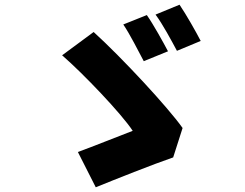

<svg xmlns="http://www.w3.org/2000/svg" viewBox="-20 -793 1040 816"><path d="M604 -729 504 -689C532 -648 568 -576 591 -533L694 -575C674 -613 632 -689 604 -729ZM743 -773 641 -731C671 -691 709 -620 732 -577L833 -619C814 -656 771 -732 743 -773ZM716 -124 756 -249C693 -338 499 -547 378 -657L244 -558C334 -480 497 -309 544 -237C486 -215 372 -169 311 -147L387 3C465 -29 634 -96 716 -124Z"/></svg>

Font: Noto Sans TC Black
Style: Regular
Weight: 900
Designer: Ryoko NISHIZUKA 西塚涼子 (kana, bopomofo & ideographs); Paul D. Hunt (Latin, Greek & Cyrillic); Sandoll Communications 산돌커뮤니
Foundry: Adobe
Version: Version 2.004;hotconv 1.0.118;makeotfexe 2.5.65603